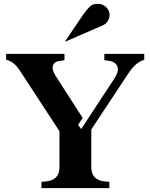

<svg xmlns="http://www.w3.org/2000/svg" viewBox="-20 -981 784 1001"><path d="M403 -308 576 -571Q602 -611 591.5 -636Q581 -661 541 -665L524 -667V-700H732V-669Q710 -663 689.5 -646Q669 -629 647 -595L456 -306V-109Q456 -75 474 -56.5Q492 -38 528 -35L550 -33V0H196V-33L218 -35Q254 -38 272 -56.5Q290 -75 290 -109V-297L86 -609Q69 -636 51 -650.5Q33 -665 12 -669V-700H316V-667L289 -663Q261 -659 255.5 -637.5Q250 -616 271 -584L411 -366L387 -330ZM319 -765H323L512 -847Q536 -857 545 -876.5Q554 -896 550 -914.5Q546 -933 530 -947Q514 -961 488 -961Q463 -961 448 -946.5Q433 -932 411 -901Z"/></svg>

Font: Redaction
Style: Bold
Weight: 700
Designer: Jeremy Mickel / Forest Young
Foundry: MCKL
Version: Version 2.001; Redaction Bold